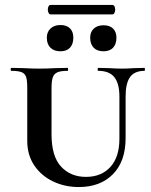

<svg xmlns="http://www.w3.org/2000/svg" viewBox="-20 -742 608 775"><path d="M377 -456Q374 -456 374 -462Q374 -468 377 -468L419 -467Q453 -465 474 -465Q490 -465 522 -467L563 -468Q565 -468 565 -462Q565 -456 563 -456Q523 -456 505 -431Q487 -406 487 -352V-184Q487 -91 436 -39Q385 13 298 13Q242 13 194.5 -9.5Q147 -32 118.5 -74Q90 -116 90 -174V-387Q90 -417 85.5 -431Q81 -445 67.5 -450.5Q54 -456 26 -456Q23 -456 23 -462Q23 -468 26 -468L74 -467Q114 -465 138 -465Q165 -465 205 -467L253 -468Q255 -468 255 -462Q255 -456 253 -456Q225 -456 211.5 -450Q198 -444 193 -429.5Q188 -415 188 -385V-200Q188 -111 226.5 -69.5Q265 -28 327 -28Q389 -28 425.5 -68Q462 -108 462 -182V-352Q462 -405 441.5 -430.5Q421 -456 377 -456ZM169 -590Q169 -613 184 -627Q199 -641 224 -641Q249 -641 262.5 -627.5Q276 -614 276 -590Q276 -564 262.5 -549.5Q249 -535 224 -535Q198 -535 183.5 -549.5Q169 -564 169 -590ZM344 -590Q344 -613 358.5 -626.5Q373 -640 398 -640Q423 -640 436.5 -626.5Q450 -613 450 -590Q450 -564 436.5 -549.5Q423 -535 398 -535Q372 -535 358 -549.5Q344 -564 344 -590ZM173 -703Q173 -711 176 -716.5Q179 -722 183 -722H434Q439 -722 442 -716.5Q445 -711 445 -703Q445 -696 442 -690Q439 -684 434 -684H183Q179 -684 176 -690Q173 -696 173 -703Z"/></svg>

Font: Cormorant SC
Style: Bold
Weight: 700
Designer: Christian Thalmann (Catharsis Fonts)
Foundry: Catharsis Fonts
Version: Version 4.000